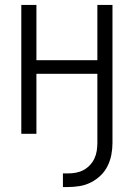

<svg xmlns="http://www.w3.org/2000/svg" viewBox="-20 -540 540 775"><path d="M234 215V160H254Q271 160 287 157Q303 154 317 146.5Q331 139 342.5 127Q354 115 361 100Q368 85 370.5 69Q373 53 373 37V-242H127V0H66V-520H127V-297H373V-520H434V37Q434 61 429.5 84.5Q425 108 414.5 129.5Q404 151 386.5 168Q369 185 347.5 196Q326 207 302 211Q278 215 254 215Z"/></svg>

Font: Iosevka Fixed SS04 Light
Style: Regular
Weight: 300
Monospace: yes
Designer: Belleve Invis
Foundry: Belleve Invis
Version: Version 32.5.0